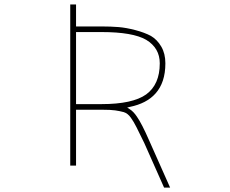

<svg xmlns="http://www.w3.org/2000/svg" viewBox="-20 -773 1040 869"><path d="M722.7 76.2 632.8 -126Q610.4 -172.9 597.7 -197.3Q585 -222.7 572.3 -240.2Q558.6 -259.8 540 -265.6Q521.5 -270.5 501.5 -273.4Q481.4 -276.4 439.5 -276.4H324.2V-23.4H297.9V-752.9H324.2V-653.3H439.5Q481.4 -653.3 517.6 -650.4Q551.8 -647.5 592.8 -636.7Q633.8 -626 663.1 -610.4Q691.4 -593.8 710 -562Q728.5 -530.3 728.5 -486.3Q728.5 -399.4 683.6 -349.6Q643.6 -304.7 567.4 -289.1L555.7 -286.1L566.4 -279.3Q584 -268.6 599.6 -245.1Q622.1 -212.9 655.3 -136.7L750 76.2ZM324.2 -301.8H439.5Q580.1 -301.8 641.6 -345.7Q703.1 -390.6 703.1 -486.3Q703.1 -555.7 641.6 -592.8Q581.1 -627.9 439.5 -627.9H324.2Z"/></svg>

Font: Mgen+ 1m thin
Style: Regular
Weight: 100
Designer: [Source Han Sans]
Ryoko NISHIZUKA  (kana & ideographs); Paul D. Hunt (Latin, Greek & Cyrillic); Wenlong ZHANG  (bopomofo
Version: Version 1.059.20150602